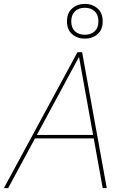

<svg xmlns="http://www.w3.org/2000/svg" viewBox="-28 -969 649 989"><path d="M-8 0 371 -700H395L522 0H501L379 -676L14 0ZM136 -256 149 -274H465L470 -256ZM409 -770Q370 -770 343.5 -793Q317 -816 317 -859Q317 -902 343.5 -925.5Q370 -949 409 -949Q448 -949 474.5 -925.5Q501 -902 501 -859Q501 -816 474.5 -793Q448 -770 409 -770ZM409 -790Q441 -790 460 -808Q479 -826 479 -859Q479 -892 460 -910.5Q441 -929 409 -929Q377 -929 358 -910.5Q339 -892 339 -859Q339 -826 358 -808Q377 -790 409 -790Z"/></svg>

Font: DM Sans 17pt Thin
Style: Italic
Weight: 250
Italic angle: -10°
Version: Version 4.004;gftools[0.9.30]